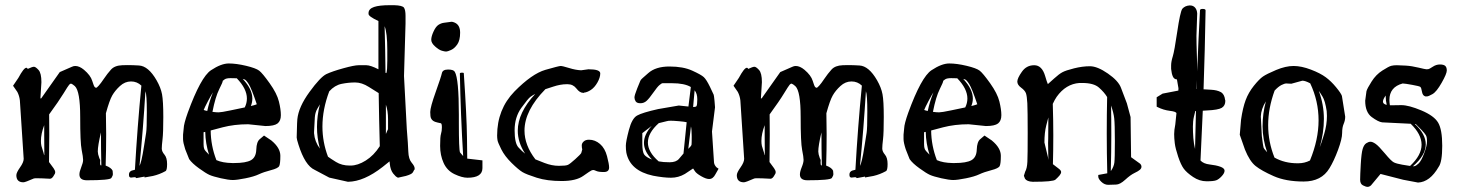

<svg xmlns="http://www.w3.org/2000/svg" viewBox="-20 -685 5628 740"><path d="M369.1 -174.8C369.1 -132.5 369.6 -90.2 370.6 -47.9C370 -47.5 369.5 -47.4 369.1 -47.4C366.9 -47.4 365.7 -50.8 365.7 -57.6C365.7 -60.5 365.9 -64.1 366.2 -68.4C364.3 -71 361.7 -78.1 358.4 -89.8C357.7 -92.4 357.3 -96.2 356.9 -101.1C356.9 -116 361 -140.6 369.1 -174.8ZM150.4 -202.6V-164.1C150.4 -138 150.6 -112.1 150.9 -86.4C149.3 -89.4 148.4 -91.6 148.4 -93.3V-94.2L139.6 -122.6C138.3 -128.4 137.7 -134.8 137.7 -141.6C137.7 -159.8 141.9 -180.2 150.4 -202.6ZM43 -9.8C43 8.5 52.1 17.6 70.3 17.6C74.9 17.6 88.2 12.7 110.4 2.9C112 2.3 116.2 2 123 2C133.1 2 149.6 2.6 172.4 3.9H172.9C178.4 3.9 183.8 -1.1 189 -11.2C191.6 -14.5 192.9 -17.9 192.9 -21.5C192.5 -26 190.4 -31.1 186.5 -36.6C179.4 -46.4 173.5 -54.4 168.9 -60.5C169.6 -95.1 169.9 -129.9 169.9 -165C169.9 -191.4 169.8 -217.8 169.4 -244.1C194.8 -279 213.3 -305.9 224.9 -325C236.4 -344 243.7 -355.1 246.6 -358.4C249.2 -361.3 251.6 -362.8 253.9 -362.8C254.2 -362.5 254.6 -362.3 254.9 -362.3C257.5 -361.7 262 -358.6 268.6 -353C282.2 -340 289.1 -300.5 289.1 -234.4C289.1 -168.3 290.9 -126 294.7 -107.4C298.4 -88.9 300.3 -76 300.3 -68.8C300.3 -61.7 297.9 -52.3 293.2 -40.8C288.5 -29.2 286.1 -19.9 286.1 -12.7C286.1 2.3 295.7 9.8 314.9 9.8C373.9 9.8 405.3 6.8 409.2 1C413.1 -4.9 415 -9.8 415 -13.7V-14.6L414.1 -26.9C410.8 -34.7 401.9 -41.3 387.2 -46.9C388.5 -86.9 389.2 -127.1 389.2 -167.5C389.2 -194.5 388.8 -221.5 388.2 -248.5C397.3 -281.7 405.4 -304.6 412.6 -317.1C419.8 -329.7 429.7 -341.8 442.4 -353.5C455.1 -365.2 469.2 -371.1 484.9 -371.1C500.5 -371.1 513.8 -365.7 524.9 -355C514.5 -247.9 506.2 -139.8 500 -30.8C498.7 -30.1 497.6 -29.8 496.6 -29.8C483.6 -27.8 477.1 -22 477.1 -12.2V-10.7C477.1 -3.9 479.8 -0.5 485.4 -0.5C486.3 -0.5 487.5 -0.7 488.8 -1C493 -1.6 496.3 -2 498.5 -2C500.8 -2 502.3 -1.6 502.9 -1L505.4 1.5L537.1 -4.4V-1L569.3 -6.8C586.3 -10.7 602.4 -16.9 617.7 -25.4C621.9 -27.3 624 -36.5 624 -52.7C624 -69 620.6 -81.1 613.8 -89.1C606.9 -97.1 603.5 -104.9 603.5 -112.5C603.5 -120.2 604.5 -132.1 606.4 -148.2C608.4 -164.3 609.4 -193 609.4 -234.1C609.4 -275.3 607.7 -304.5 604.5 -321.8C601.2 -339 594.2 -356.9 583.5 -375.5C562.3 -412.3 539.7 -431.3 515.6 -432.6C500 -433.6 485.2 -434.1 471.2 -434.1C464.4 -434.1 457.7 -433.9 451.2 -433.6C431.6 -432.9 417.2 -427.3 407.7 -416.7C398.3 -406.2 389.3 -394.6 380.9 -382.1C372.4 -369.5 365.6 -360.5 360.6 -355C355.6 -349.4 352.2 -346.7 350.6 -346.7C349 -346.7 347.1 -347.7 345 -349.6C342.9 -351.6 339.7 -359.5 335.4 -373.5C331.2 -387.5 320.6 -401.7 303.7 -416C292 -425.8 280.8 -430.7 270 -430.7C265.8 -430.7 261.6 -429.7 257.3 -427.7C243.7 -421.9 228 -415 210.4 -407.2L138.7 -305.7H135.7L139.6 -368.2C139.6 -391.6 135.9 -407.4 128.4 -415.5C120.9 -423.7 115.1 -427.7 110.8 -427.7C106.6 -427.7 98.6 -425 86.9 -419.4C85.6 -422.4 83.8 -423.8 81.5 -423.8C75 -423.8 64.8 -410.8 50.8 -384.8L30.3 -354.5L46.9 -330.6C52.1 -320.5 55.3 -309.6 56.6 -297.9L71.3 -72.8C71.3 -64 66.6 -52.9 57.1 -39.6C47.7 -26.2 43 -16.3 43 -9.8ZM543.2 -173.1C541.4 -162.5 538.7 -145.6 535.2 -122.3C531.6 -99 528.3 -81.4 525.4 -69.3C522.5 -57.3 519.9 -49.3 517.6 -45.4C527 -140.8 534.7 -236.8 540.5 -333.5C544.1 -324.1 545.9 -297.6 545.9 -254.2C545.9 -210.7 545 -183.7 543.2 -173.1Z M798.8 -253.9C806.3 -292.3 815.1 -321.6 825.2 -341.8C834 -359.4 838.4 -369.5 838.4 -372.1C838.4 -372.7 838.2 -373 837.9 -373C838.5 -373.7 841.1 -375.7 845.5 -378.9C849.9 -382.2 857.7 -383.8 868.9 -383.8C880.1 -383.8 888 -383.6 892.6 -383.3C918.6 -356.3 931.6 -330.2 931.6 -305.2C931.6 -293.5 928.9 -282.1 923.3 -271C910.6 -268.4 892.3 -264.6 868.4 -259.5C844.5 -254.5 829.3 -252 822.8 -252C816.2 -252 808.3 -252.6 798.8 -253.9ZM882.3 -56.6H875C850.3 -57 829.9 -60.7 814 -67.9C799.6 -105 792.3 -143.1 792 -182.1C792.6 -182.5 807.9 -186.5 837.9 -194.3C867.8 -202.1 900.7 -206.1 936.5 -206.1L1002.9 -199.2C1025.7 -199.2 1041.3 -202.6 1049.8 -209.2C1058.3 -215.9 1062.5 -226.6 1062.5 -241.2C1062.5 -255.9 1060 -273.4 1054.9 -293.9C1049.9 -314.5 1038.1 -337.7 1019.5 -363.8C1001 -389.8 987.5 -406.1 979 -412.6C970.5 -419.1 953.7 -425.4 928.5 -431.4C903.2 -437.4 880.9 -440.4 861.6 -440.4C842.2 -440.4 819.4 -431.7 793.2 -414.3C767 -396.9 737.1 -342.3 703.6 -250.5C693.5 -222.2 688.3 -202.1 688 -190.4L685.5 -166V-148.9C685.5 -140.1 688.3 -127.1 693.8 -109.9L709 -71.8C716.5 -61 729.1 -49.2 746.8 -36.4C764.6 -23.5 778 -15.1 787.1 -11C796.2 -6.9 810.9 -2.6 831.1 2C851.2 6.5 866.6 8.8 877.2 8.8C887.8 8.8 904.1 6.6 926 2.2C948 -2.2 965.2 -7.3 977.5 -13.2C989.9 -19 1005.4 -24.3 1023.9 -29.1C1042.5 -33.8 1053.2 -39.1 1056.2 -45.2C1059.1 -51.2 1060.5 -64.3 1060.5 -84.5C1060.5 -104.7 1049.2 -124.2 1026.4 -143.1L1025.9 -143.6L997.6 -162.6L981.4 -148.9C973 -142.1 968.4 -128.7 967.8 -108.6C967.1 -88.6 960.3 -75 947.3 -67.6C934.2 -60.3 912.6 -56.6 882.3 -56.6ZM800.8 -329.1C791 -304.7 783.7 -280.8 778.8 -257.3C772.3 -258.6 767.7 -259.9 765.1 -261.2C767.4 -267.4 772.7 -278.4 781 -294.2C789.3 -310 795.9 -321.6 800.8 -329.1ZM764.6 -129.4V-175.3L771 -176.8C771.6 -146.8 776.5 -117.5 785.6 -88.9C775.2 -99 769.1 -106.2 767.3 -110.6C765.5 -115 764.6 -121.3 764.6 -129.4ZM922.4 -378.9C926.3 -377.9 931.7 -371.9 938.7 -360.8C945.7 -349.8 956.1 -323.9 969.7 -283.2C966.1 -281.6 961.8 -280.1 956.5 -278.8L946.8 -276.4C950.7 -285.8 952.6 -295.4 952.6 -305.2C952.6 -329.3 940.3 -354.5 915.5 -380.9C916.2 -380.5 918.5 -379.9 922.4 -378.9Z M1212.9 -112.3C1199.5 -130.2 1192.1 -149.9 1190.4 -171.4V-176.8L1193.4 -232.9C1194.3 -245.3 1197.4 -256 1202.6 -265.1C1207.8 -274.3 1211.3 -280.1 1212.9 -282.7C1205.4 -253.1 1201.7 -224.1 1201.7 -195.8C1201.7 -167.5 1205.4 -139.6 1212.9 -112.3ZM1439.5 -326.2C1440.4 -258.1 1441.9 -189.9 1443.8 -121.6C1428.5 -97.8 1410.6 -79.4 1389.9 -66.4C1369.2 -53.4 1349.6 -46.9 1331.1 -46.9H1327.6C1307.5 -46.9 1289.9 -51.5 1274.9 -60.8C1259.9 -70.1 1249.7 -76.8 1244.1 -81.1C1229.8 -118.8 1222.7 -157.6 1222.7 -197.3C1222.7 -241.2 1231.4 -286.5 1249 -333C1263 -348.6 1278.9 -358.2 1296.6 -361.8C1314.4 -365.4 1331.8 -367.2 1348.9 -367.2C1366 -367.2 1383.5 -361.4 1401.6 -349.9C1419.7 -338.3 1432.3 -330.4 1439.5 -326.2ZM1475.6 -225.1V-187C1474.3 -185.1 1471.5 -178.9 1467.3 -168.5V-281.7C1472.8 -265.5 1475.6 -246.6 1475.6 -225.1ZM1472.7 -450.7C1472.7 -426.3 1471.5 -410.5 1469.2 -403.3C1468.3 -403.3 1467.1 -403.6 1465.8 -404.3C1465.2 -464.2 1464 -524.1 1462.4 -584C1469.2 -566.7 1472.7 -536.3 1472.7 -492.7ZM1400.4 -631.3C1400.4 -624.8 1413.1 -615.7 1438.5 -604V-511.2V-418C1418 -428.4 1402.5 -433.6 1392.1 -433.6H1361.8C1351.1 -433.6 1331.5 -429.7 1303.2 -421.9C1274.9 -414.1 1253.1 -406.6 1237.8 -399.4C1222.5 -391.9 1200.8 -369 1172.9 -330.6C1144.9 -292.2 1129.2 -257.2 1126 -225.6L1125 -209.5L1123.5 -155.8V-154.8C1123.5 -150.9 1125.8 -141.8 1130.4 -127.4C1147.3 -73.7 1168.1 -41.3 1192.9 -30.3L1249 -0.5L1320.8 15.6H1321.8C1362.5 15 1406.7 -4.1 1454.6 -41.5L1481.4 -63L1482.4 -53.2C1484 -37.6 1488.3 -25.4 1495.1 -16.6C1502 -7.8 1507.5 -2.8 1511.7 -1.5L1513.2 0L1543.9 -6.8C1558.6 -11.1 1567.4 -15.3 1570.3 -19.5C1573.2 -23.8 1575.2 -27.5 1576.2 -30.8H1578.1V-36.6C1578.1 -41.8 1574.2 -49.1 1566.4 -58.3C1558.6 -67.6 1554.4 -81.7 1553.7 -100.6C1553.1 -119.5 1551.1 -148.4 1547.9 -187.5L1537.1 -392.1L1543 -594.7V-624C1543 -639 1541 -649.4 1537.1 -655.3C1533.2 -661.1 1520.5 -664.4 1499 -665H1482.4C1455.7 -665 1435.5 -662.8 1421.9 -658.2C1408.2 -653.6 1401 -646.2 1400.4 -635.7Z M1732.9 -597.7C1727.1 -600.3 1722.7 -601.4 1720 -601.1C1717.2 -600.7 1713.5 -600.3 1709 -599.6C1704.4 -599 1698.4 -598.1 1690.9 -597.2C1683.4 -596.2 1676.4 -593.5 1669.7 -589.1C1663 -584.7 1656.7 -576.2 1650.9 -563.5C1645 -550.8 1642.1 -540.2 1642.1 -531.7C1642.1 -523.3 1647.1 -514.6 1657 -505.9C1666.9 -497.1 1675.5 -491.6 1682.9 -489.5C1690.2 -487.4 1695.7 -486.3 1699.5 -486.3C1703.2 -486.3 1709.6 -488.4 1718.5 -492.4C1727.5 -496.5 1735.5 -503.7 1742.7 -514.2C1749.8 -524.6 1753.4 -539.6 1753.4 -559.1C1753.4 -578.6 1746.6 -591.5 1732.9 -597.7ZM1839.4 -37.1V-66.9L1780.8 -73.7L1779.8 -155.3C1779.1 -209.6 1775.1 -292 1767.6 -402.3C1767.6 -404.3 1765.1 -405.2 1760 -405C1755 -404.9 1752.4 -403.8 1752.4 -401.9C1754.4 -296.1 1758.6 -189.9 1765.1 -83.5L1752.9 -97.7C1750 -105.5 1748.5 -142.9 1748.5 -210V-243.2C1748.5 -335.6 1743.3 -390.6 1732.9 -408.2C1729.7 -414.1 1721 -417 1707 -417C1693 -417 1685.1 -412.4 1683.1 -403.1C1681.2 -393.8 1673.2 -369.5 1659.2 -330.3C1645.2 -291.1 1638.2 -265.4 1638.2 -253.2C1638.2 -241 1639.3 -232.7 1641.6 -228.5C1643.9 -224.3 1646.4 -221.3 1649.2 -219.5C1651.9 -217.7 1654.7 -216.3 1657.5 -215.3C1660.2 -214.4 1663 -213.5 1665.8 -212.9C1668.5 -212.2 1670.7 -211.8 1672.4 -211.4C1674 -211.1 1676.2 -210.6 1679 -210C1681.7 -209.3 1683.1 -204.1 1683.1 -194.3C1683.1 -184.6 1682 -176.2 1679.7 -169.2C1677.4 -162.2 1676.3 -146.7 1676.3 -122.8C1676.3 -98.9 1680.7 -77 1689.7 -57.1C1698.6 -37.3 1712.7 -22.8 1731.9 -13.7C1751.1 -4.6 1767.7 0 1781.7 0C1820.1 0 1839.4 -12.4 1839.4 -37.1Z M2168 -360.4C2182 -360.4 2193.2 -354.8 2201.7 -343.8C2210.1 -332.7 2218.9 -327.1 2228 -327.1H2230.5L2231.4 -328.1C2239.3 -328.8 2247.9 -332.2 2257.3 -338.4C2266.8 -344.6 2275.1 -354.1 2282.5 -366.9C2289.8 -379.8 2293.5 -391.5 2293.5 -402.1C2293.5 -412.7 2278.5 -418 2248.5 -418H2248L2219.7 -414.1C2205.7 -414.7 2190.3 -417.6 2173.3 -422.9C2156.4 -428.1 2145.6 -430.7 2140.9 -430.7C2136.1 -430.7 2116.5 -425.7 2082 -415.8C2047.5 -405.8 2007.8 -378.1 1962.9 -332.5C1918.3 -286.6 1896 -230 1896 -162.6C1896 -156.4 1896.5 -150.4 1897.5 -144.5C1898.4 -138.7 1903.3 -127 1912.1 -109.4C1920.9 -91.8 1934.2 -74.3 1951.9 -56.9C1969.6 -39.5 1983.6 -27.8 1993.7 -21.7C2003.7 -15.7 2022.1 -8.5 2048.8 0C2075.5 8.5 2107.4 12.7 2144.5 12.7C2181.6 12.7 2209.5 6.1 2228 -7.1C2246.6 -20.3 2257.2 -27.3 2260 -28.3C2262.8 -29.3 2265.1 -29.8 2267.1 -29.8C2269 -29.8 2272.9 -28.5 2278.6 -25.9C2284.3 -23.3 2293.9 -22 2307.4 -22C2320.9 -22 2327.6 -27.8 2327.6 -39.6C2327.6 -48 2325 -62.5 2319.6 -83C2314.2 -103.5 2305.2 -119.2 2292.5 -130.1C2279.8 -141 2265.8 -146.5 2250.5 -146.5H2249.5C2241 -146.5 2234.4 -144.2 2229.5 -139.6C2224.6 -135.1 2222.2 -130.1 2222.2 -124.8C2222.2 -119.4 2222.8 -114.1 2224.1 -108.9L2220.2 -95.2C2218.3 -91.6 2210.5 -83.7 2197 -71.5C2183.5 -59.3 2174.2 -52 2168.9 -49.6C2163.7 -47.1 2152.1 -45.9 2134 -45.9C2116 -45.9 2097.5 -49.6 2078.6 -56.9C2059.7 -64.2 2048 -68.8 2043.5 -70.8C2015.5 -107.3 2001.5 -144.2 2001.5 -181.6C2001.5 -233.4 2028.3 -286.6 2082 -341.3C2083.3 -341.6 2093.3 -344.9 2112.1 -351.1C2130.8 -357.3 2148.1 -360.4 2164.1 -360.4ZM2043 -323.2C1998 -274.7 1975.6 -227.4 1975.6 -181.2C1975.6 -151.2 1985 -121.7 2003.9 -92.8C1996.7 -98 1988.2 -106 1978.3 -116.7C1968.3 -127.4 1963.4 -149.6 1963.4 -183.1C1963.4 -216.6 1972.1 -245.4 1989.5 -269.5C2006.9 -293.6 2018.6 -307.8 2024.7 -312C2030.7 -316.2 2036.8 -320 2043 -323.2Z M2664.1 -275.4C2661.5 -273.4 2657.2 -272.5 2651.4 -272.5L2652.8 -288.6L2657.2 -336.9C2664.1 -328.5 2667.5 -316.9 2667.5 -302.2C2667.5 -287.6 2666.3 -278.6 2664.1 -275.4ZM2626.5 -213.9C2622.2 -173.8 2618.2 -133.6 2614.3 -93.3C2610 -88.4 2604.2 -81.5 2596.9 -72.8C2589.6 -64 2577.6 -59.6 2561 -59.6C2544.4 -59.6 2530.3 -60.7 2518.6 -63C2490.9 -87.1 2477.1 -111.3 2477.1 -135.7C2477.1 -160.5 2491 -185.4 2519 -210.4C2536 -214.4 2546.3 -216.9 2550 -218C2553.8 -219.2 2559 -219.7 2565.7 -219.7C2572.3 -219.7 2582.9 -219.1 2597.4 -217.8C2611.9 -216.5 2621.6 -215.2 2626.5 -213.9ZM2735.8 -271.5C2735.8 -274.1 2735.2 -282.2 2733.9 -295.9C2732.6 -309.6 2731.5 -317.5 2730.7 -319.8C2729.9 -322.1 2725 -332.4 2716.1 -350.8C2707.1 -369.2 2699.3 -381.5 2692.6 -387.7C2686 -393.9 2671.1 -402.3 2647.9 -412.8C2624.8 -423.4 2595.5 -428.7 2560.1 -428.7C2524.6 -428.7 2497.2 -420.1 2478 -402.8C2475.1 -400.2 2471.8 -397.3 2468 -394C2464.3 -390.8 2461.6 -388.4 2460 -387C2458.3 -385.5 2456.5 -383.9 2454.6 -382.1C2452.6 -380.3 2451.3 -378.8 2450.4 -377.7C2449.6 -376.5 2448.7 -375.1 2447.8 -373.3C2446.8 -371.5 2442.8 -361.7 2435.8 -344C2428.8 -326.3 2425.3 -314.8 2425.3 -309.6C2425.3 -304.4 2426.8 -299.3 2429.9 -294.4C2433 -289.6 2439.1 -287.1 2448.2 -287.1C2457.4 -287.1 2465.3 -290.2 2472.2 -296.4C2479 -302.6 2487.6 -313.2 2498 -328.1C2508.5 -343.1 2516.4 -352.9 2522 -357.4C2527.5 -362 2531.4 -364.3 2533.7 -364.3H2569.8C2602.1 -364.3 2626.3 -359.4 2642.6 -349.6C2639.3 -324.5 2636.2 -299.5 2633.3 -274.4L2596.2 -278.3L2516.6 -264.6C2475.9 -255.5 2448.9 -247.2 2435.5 -239.7C2422.2 -232.3 2411.6 -213.6 2403.8 -183.8C2396 -154.1 2392.1 -134 2392.1 -123.5C2392.1 -113.1 2392.7 -104.2 2394 -96.7C2403.5 -50.1 2437.8 -20.5 2497.1 -7.8C2524.1 -2.6 2547.1 0 2566.2 0C2585.2 0 2603 -4.9 2619.6 -14.6L2649.9 -34.7L2651.4 -35.6C2652.7 -34.3 2654.9 -30.9 2658.2 -25.4C2661.5 -19.9 2669.4 -13.4 2682.1 -6.1C2694.8 1.2 2704.9 4.9 2712.4 4.9H2713.4C2723.1 4.9 2731.1 -1.1 2737.3 -13.2L2749.5 -34.7L2741.7 -40C2735.8 -45.9 2732.6 -52.2 2731.9 -59.1L2724.1 -178.2ZM2632.8 -111.3C2636.4 -140.3 2639.8 -169.1 2643.1 -197.8C2645 -189.6 2646 -176.7 2646 -158.9C2646 -141.2 2645.8 -130.7 2645.3 -127.4C2644.8 -124.2 2640.6 -118.8 2632.8 -111.3ZM2491.7 -199.7C2471.8 -177.6 2461.9 -155.8 2461.9 -134.3C2461.9 -112.8 2472.2 -91.5 2492.7 -70.3C2478.4 -75.8 2468.6 -81.9 2463.4 -88.6C2458.2 -95.3 2455.6 -110 2455.6 -132.8V-171.9Z M3146 -174.8C3146 -132.5 3146.5 -90.2 3147.5 -47.9C3146.8 -47.5 3146.3 -47.4 3146 -47.4C3143.7 -47.4 3142.6 -50.8 3142.6 -57.6C3142.6 -60.5 3142.7 -64.1 3143.1 -68.4C3141.1 -71 3138.5 -78.1 3135.3 -89.8C3134.6 -92.4 3134.1 -96.2 3133.8 -101.1C3133.8 -116 3137.9 -140.6 3146 -174.8ZM2927.2 -202.6V-164.1C2927.2 -138 2927.4 -112.1 2927.7 -86.4C2926.1 -89.4 2925.3 -91.6 2925.3 -93.3V-94.2L2916.5 -122.6C2915.2 -128.4 2914.6 -134.8 2914.6 -141.6C2914.6 -159.8 2918.8 -180.2 2927.2 -202.6ZM2819.8 -9.8C2819.8 8.5 2828.9 17.6 2847.2 17.6C2851.7 17.6 2865.1 12.7 2887.2 2.9C2888.8 2.3 2893.1 2 2899.9 2C2910 2 2926.4 2.6 2949.2 3.9H2949.7C2955.2 3.9 2960.6 -1.1 2965.8 -11.2C2968.4 -14.5 2969.7 -17.9 2969.7 -21.5C2969.4 -26 2967.3 -31.1 2963.4 -36.6C2956.2 -46.4 2950.4 -54.4 2945.8 -60.5C2946.5 -95.1 2946.8 -129.9 2946.8 -165C2946.8 -191.4 2946.6 -217.8 2946.3 -244.1C2971.7 -279 2990.2 -305.9 3001.7 -325C3013.3 -344 3020.5 -355.1 3023.4 -358.4C3026 -361.3 3028.5 -362.8 3030.8 -362.8C3031.1 -362.5 3031.4 -362.3 3031.7 -362.3C3034.3 -361.7 3038.9 -358.6 3045.4 -353C3059.1 -340 3065.9 -300.5 3065.9 -234.4C3065.9 -168.3 3067.8 -126 3071.5 -107.4C3075.3 -88.9 3077.1 -76 3077.1 -68.8C3077.1 -61.7 3074.8 -52.3 3070.1 -40.8C3065.3 -29.2 3063 -19.9 3063 -12.7C3063 2.3 3072.6 9.8 3091.8 9.8C3150.7 9.8 3182.1 6.8 3186 1C3189.9 -4.9 3191.9 -9.8 3191.9 -13.7V-14.6L3190.9 -26.9C3187.7 -34.7 3178.7 -41.3 3164.1 -46.9C3165.4 -86.9 3166 -127.1 3166 -167.5C3166 -194.5 3165.7 -221.5 3165 -248.5C3174.2 -281.7 3182.3 -304.6 3189.5 -317.1C3196.6 -329.7 3206.5 -341.8 3219.2 -353.5C3231.9 -365.2 3246.1 -371.1 3261.7 -371.1C3277.3 -371.1 3290.7 -365.7 3301.8 -355C3291.3 -247.9 3283 -139.8 3276.9 -30.8C3275.6 -30.1 3274.4 -29.8 3273.4 -29.8C3260.4 -27.8 3253.9 -22 3253.9 -12.2V-10.7C3253.9 -3.9 3256.7 -0.5 3262.2 -0.5C3263.2 -0.5 3264.3 -0.7 3265.6 -1C3269.9 -1.6 3273.1 -2 3275.4 -2C3277.7 -2 3279.1 -1.6 3279.8 -1L3282.2 1.5L3314 -4.4V-1L3346.2 -6.8C3363.1 -10.7 3379.2 -16.9 3394.5 -25.4C3398.8 -27.3 3400.9 -36.5 3400.9 -52.7C3400.9 -69 3397.5 -81.1 3390.6 -89.1C3383.8 -97.1 3380.4 -104.9 3380.4 -112.5C3380.4 -120.2 3381.3 -132.1 3383.3 -148.2C3385.3 -164.3 3386.2 -193 3386.2 -234.1C3386.2 -275.3 3384.6 -304.5 3381.3 -321.8C3378.1 -339 3371.1 -356.9 3360.4 -375.5C3339.2 -412.3 3316.6 -431.3 3292.5 -432.6C3276.9 -433.6 3262 -434.1 3248 -434.1C3241.2 -434.1 3234.5 -433.9 3228 -433.6C3208.5 -432.9 3194 -427.3 3184.6 -416.7C3175.1 -406.2 3166.2 -394.6 3157.7 -382.1C3149.3 -369.5 3142.5 -360.5 3137.5 -355C3132.4 -349.4 3129.1 -346.7 3127.4 -346.7C3125.8 -346.7 3123.9 -347.7 3121.8 -349.6C3119.7 -351.6 3116.5 -359.5 3112.3 -373.5C3108.1 -387.5 3097.5 -401.7 3080.6 -416C3068.8 -425.8 3057.6 -430.7 3046.9 -430.7C3042.6 -430.7 3038.4 -429.7 3034.2 -427.7C3020.5 -421.9 3004.9 -415 2987.3 -407.2L2915.5 -305.7H2912.6L2916.5 -368.2C2916.5 -391.6 2912.8 -407.4 2905.3 -415.5C2897.8 -423.7 2891.9 -427.7 2887.7 -427.7C2883.5 -427.7 2875.5 -425 2863.8 -419.4C2862.5 -422.4 2860.7 -423.8 2858.4 -423.8C2851.9 -423.8 2841.6 -410.8 2827.6 -384.8L2807.1 -354.5L2823.7 -330.6C2828.9 -320.5 2832.2 -309.6 2833.5 -297.9L2848.1 -72.8C2848.1 -64 2843.4 -52.9 2834 -39.6C2824.5 -26.2 2819.8 -16.3 2819.8 -9.8ZM3320.1 -173.1C3318.3 -162.5 3315.6 -145.6 3312 -122.3C3308.4 -99 3305.2 -81.4 3302.2 -69.3C3299.3 -57.3 3296.7 -49.3 3294.4 -45.4C3303.9 -140.8 3311.5 -236.8 3317.4 -333.5C3321 -324.1 3322.8 -297.6 3322.8 -254.2C3322.8 -210.7 3321.9 -183.7 3320.1 -173.1Z M3575.7 -253.9C3583.2 -292.3 3592 -321.6 3602.1 -341.8C3610.8 -359.4 3615.2 -369.5 3615.2 -372.1C3615.2 -372.7 3615.1 -373 3614.7 -373C3615.4 -373.7 3617.9 -375.7 3622.3 -378.9C3626.7 -382.2 3634.5 -383.8 3645.8 -383.8C3657 -383.8 3664.9 -383.6 3669.4 -383.3C3695.5 -356.3 3708.5 -330.2 3708.5 -305.2C3708.5 -293.5 3705.7 -282.1 3700.2 -271C3687.5 -268.4 3669.2 -264.6 3645.3 -259.5C3621.3 -254.5 3606.1 -252 3599.6 -252C3593.1 -252 3585.1 -252.6 3575.7 -253.9ZM3659.2 -56.6H3651.9C3627.1 -57 3606.8 -60.7 3590.8 -67.9C3576.5 -105 3569.2 -143.1 3568.8 -182.1C3569.5 -182.5 3584.8 -186.5 3614.7 -194.3C3644.7 -202.1 3677.6 -206.1 3713.4 -206.1L3779.8 -199.2C3802.6 -199.2 3818.2 -202.6 3826.7 -209.2C3835.1 -215.9 3839.4 -226.6 3839.4 -241.2C3839.4 -255.9 3836.8 -273.4 3831.8 -293.9C3826.7 -314.5 3814.9 -337.7 3796.4 -363.8C3777.8 -389.8 3764.3 -406.1 3755.9 -412.6C3747.4 -419.1 3730.6 -425.4 3705.3 -431.4C3680.1 -437.4 3657.8 -440.4 3638.4 -440.4C3619.1 -440.4 3596.3 -431.7 3570.1 -414.3C3543.9 -396.9 3514 -342.3 3480.5 -250.5C3470.4 -222.2 3465.2 -202.1 3464.8 -190.4L3462.4 -166V-148.9C3462.4 -140.1 3465.2 -127.1 3470.7 -109.9L3485.8 -71.8C3493.3 -61 3505.9 -49.2 3523.7 -36.4C3541.4 -23.5 3554.9 -15.1 3564 -11C3573.1 -6.9 3587.7 -2.6 3607.9 2C3628.1 6.5 3643.5 8.8 3654.1 8.8C3664.6 8.8 3680.9 6.6 3702.9 2.2C3724.9 -2.2 3742 -7.3 3754.4 -13.2C3766.8 -19 3782.2 -24.3 3800.8 -29.1C3819.3 -33.8 3830.1 -39.1 3833 -45.2C3835.9 -51.2 3837.4 -64.3 3837.4 -84.5C3837.4 -104.7 3826 -124.2 3803.2 -143.1L3802.7 -143.6L3774.4 -162.6L3758.3 -148.9C3749.8 -142.1 3745.3 -128.7 3744.6 -108.6C3744 -88.6 3737.1 -75 3724.1 -67.6C3711.1 -60.3 3689.5 -56.6 3659.2 -56.6ZM3577.6 -329.1C3567.9 -304.7 3560.5 -280.8 3555.7 -257.3C3549.2 -258.6 3544.6 -259.9 3542 -261.2C3544.3 -267.4 3549.6 -278.4 3557.9 -294.2C3566.2 -310 3572.8 -321.6 3577.6 -329.1ZM3541.5 -129.4V-175.3L3547.9 -176.8C3548.5 -146.8 3553.4 -117.5 3562.5 -88.9C3552.1 -99 3546 -106.2 3544.2 -110.6C3542.4 -115 3541.5 -121.3 3541.5 -129.4ZM3699.2 -378.9C3703.1 -377.9 3708.6 -371.9 3715.6 -360.8C3722.6 -349.8 3732.9 -323.9 3746.6 -283.2C3743 -281.6 3738.6 -280.1 3733.4 -278.8L3723.6 -276.4C3727.5 -285.8 3729.5 -295.4 3729.5 -305.2C3729.5 -329.3 3717.1 -354.5 3692.4 -380.9C3693 -380.5 3695.3 -379.9 3699.2 -378.9Z M4005.4 -135.7C4005.4 -161.1 4007.7 -183.1 4012.5 -201.7C4017.2 -220.2 4019.9 -230.5 4020.5 -232.4C4020.2 -205.1 4020 -177.7 4020 -150.4C4020 -144.9 4019.9 -139.3 4019.5 -133.8C4019.5 -112 4019.9 -90.2 4020.5 -68.4L4019 -79.1ZM4276.9 -140.1C4276.9 -95.5 4276.2 -68.2 4274.9 -58.1C4273.6 -48 4269.4 -37.6 4262.2 -26.9L4261.2 -25.9C4262.5 -76 4263.2 -122.2 4263.2 -164.3C4263.2 -206.5 4262.9 -244.5 4262.2 -278.3C4268.7 -259.8 4272.8 -243.2 4274.4 -228.8C4276 -214.3 4276.9 -184.7 4276.9 -140.1ZM3962.4 15.6C4013.2 15.6 4041.7 12.9 4047.9 7.3C4054 1.8 4059.2 -3.5 4063.5 -8.5C4067.7 -13.6 4069.8 -18.1 4069.8 -22.2C4069.8 -26.3 4066.3 -30.8 4059.3 -35.9C4052.3 -40.9 4045.2 -46.4 4038.1 -52.2C4039.1 -87.7 4039.6 -124.8 4039.6 -163.6C4039.6 -202.3 4038.9 -242.7 4037.6 -284.7C4042.5 -295.4 4047.5 -304.5 4052.7 -312C4076.2 -344.9 4105.3 -362.6 4140.1 -365.2H4151.4C4180.7 -365.2 4202.1 -359.3 4215.6 -347.4C4229.1 -335.5 4239.6 -323.4 4247.1 -311C4246.1 -266.1 4245.6 -219.2 4245.6 -170.2C4245.6 -121.2 4246.3 -70.1 4247.6 -17.1L4212.9 -10.7V-4.9V-4.4C4212.9 1.5 4216.8 8.1 4224.6 15.6C4232.7 23.4 4241.5 27.3 4251 27.3H4251.5C4261.2 27.3 4271.2 27 4281.2 26.4C4291.3 26.4 4303.1 20.2 4316.7 7.8C4330.2 -4.6 4342 -13.2 4352.3 -18.1C4362.5 -22.9 4369.6 -27.2 4373.5 -30.8C4377.4 -34.3 4379.4 -38.2 4379.4 -42.5C4379.4 -46.7 4377.6 -50.6 4374 -54.2L4339.4 -79.1L4337.4 -233.9L4323.2 -286.6C4314.8 -308.4 4307.2 -328.4 4300.5 -346.4C4293.9 -364.5 4277 -382.9 4250 -401.6C4223 -420.3 4199.9 -429.7 4180.7 -429.7C4161.5 -429.7 4141.1 -427 4119.6 -421.6C4098.1 -416.3 4083.1 -411.2 4074.5 -406.5C4065.8 -401.8 4055.4 -393.9 4043.2 -382.8C4031 -371.7 4022.8 -364.4 4018.6 -360.8C4016 -366.7 4012.5 -377 4008.3 -391.6C4000.2 -419.6 3986.1 -433.6 3966.1 -433.6C3946 -433.6 3930.2 -425.2 3918.5 -408.4C3906.7 -391.7 3900.9 -379.1 3900.9 -370.6C3900.9 -362.1 3905.8 -354.3 3915.5 -347.2C3925.3 -340 3931.5 -332.8 3934.1 -325.7C3936.7 -318.5 3938.5 -305.6 3939.5 -286.9C3940.4 -268.1 3940.9 -230.2 3940.9 -173.1C3940.9 -116 3940.5 -78.8 3939.7 -61.5C3938.9 -44.3 3936 -31.6 3931.2 -23.4L3926.3 -7.8V-7.3L3930.2 2.9V3.4C3935.1 10.9 3945 15 3960 15.6Z M4701.7 -299.8V-300.3C4700 -314.9 4694.5 -324.9 4685.1 -330.1C4675.6 -335.3 4663.2 -338.3 4647.7 -339.1C4632.2 -339.9 4622.6 -340.5 4618.7 -340.8C4622.2 -441.7 4624.8 -543.1 4626.5 -645C4626.5 -648.6 4623 -650.5 4616 -650.6C4609 -650.8 4605.3 -649.1 4605 -645.5C4600.7 -567.4 4597.2 -488.9 4594.2 -410.2C4594.2 -426.4 4593.8 -448.4 4592.8 -476.1C4591.8 -503.7 4591.3 -527.3 4591.3 -546.9L4594.2 -632.8V-633.3C4593.6 -642.7 4590.8 -650.2 4585.9 -655.8C4581.1 -661.3 4574.4 -664.1 4565.9 -664.1H4565.4C4553.4 -663.4 4543.9 -659.2 4537.1 -651.4L4536.6 -650.9C4531.1 -642.1 4524.7 -612.7 4517.3 -562.7C4510 -512.8 4504.2 -481 4500 -467.5C4495.8 -454 4493.7 -442.4 4493.7 -432.6V-419.4C4495 -406.7 4497.2 -396.9 4500.5 -389.9C4503.7 -382.9 4509 -379.2 4516.1 -378.9L4522 -344.7C4522 -340.5 4521.8 -337.6 4521.5 -335.9L4460.9 -324.2L4438 -310.1V-273.9L4440.9 -272.5C4456.5 -264.6 4472.5 -259.8 4488.8 -257.8C4505 -255.9 4513.5 -252.8 4514.2 -248.5L4509.8 -205.6C4506.8 -190.6 4505.4 -178.1 4505.4 -168C4505.4 -157.9 4506.2 -146.2 4507.8 -132.8C4509.4 -119.5 4513.8 -102.3 4520.8 -81.3C4527.8 -60.3 4535 -44.8 4542.5 -34.7C4550 -24.6 4561.9 -14 4578.4 -2.9C4594.8 8.1 4612.1 13.7 4630.4 13.7C4648.6 13.7 4661.1 12.4 4667.7 9.8C4674.4 7.2 4681.4 2 4688.7 -5.9C4696 -13.7 4699.7 -20.8 4699.7 -27.1C4699.7 -33.4 4694.3 -38.6 4683.3 -42.5C4672.4 -46.4 4658.9 -49.2 4642.8 -51C4626.7 -52.8 4614.7 -57.9 4606.9 -66.4C4610.2 -130.2 4613.1 -194.2 4615.7 -258.3L4631.8 -259.3C4660.8 -260.6 4679.9 -264 4689 -269.5C4698.1 -275.1 4702.6 -284 4702.6 -296.4V-297.4ZM4581.5 -234.9 4586.9 -257.3H4589.4C4588.1 -208.5 4586.9 -159.7 4585.9 -110.8C4582.7 -124.2 4580.5 -138.3 4579.3 -153.3C4578.2 -168.3 4577.6 -182.9 4577.6 -197C4577.6 -211.2 4578.9 -223.8 4581.5 -234.9ZM4593.3 -376C4592.9 -364.9 4592.4 -353.7 4591.8 -342.3H4590.8Z M4863.8 -98.1C4855.6 -106.9 4851 -113.1 4849.9 -116.7C4848.7 -120.3 4846.5 -134.9 4843.3 -160.6L4839.4 -236.3C4840 -254.9 4846.5 -274.3 4858.9 -294.4C4850.4 -263.2 4846.2 -231 4846.2 -198C4846.2 -165 4852.1 -131.7 4863.8 -98.1ZM4892.6 -335.9C4902 -346 4910.7 -353.1 4918.7 -357.2C4926.7 -361.2 4932.9 -363.3 4937.5 -363.3L4957 -362.3L4999.5 -374C5007 -374 5017.1 -370.6 5029.8 -363.8C5051.3 -318.2 5062 -270.7 5062 -221.2C5062 -171.7 5050.9 -120.1 5028.8 -66.4C5014.8 -59.2 4999.7 -55.7 4983.4 -55.7H4980.5C4947.6 -55.7 4918.1 -63 4892.1 -77.6C4875.8 -118 4867.7 -159.7 4867.7 -202.9C4867.7 -246 4876 -290.4 4892.6 -335.9ZM5063 -334.5C5065.6 -331.2 5070.3 -324.1 5077.1 -313C5084 -301.9 5089.4 -283.2 5093.3 -256.8L5094.2 -238.3C5094.2 -215.5 5090.7 -192.1 5083.5 -168.2C5076.3 -144.3 5070.6 -127.3 5066.4 -117.2C5077.1 -154 5082.5 -190.5 5082.5 -226.8C5082.5 -263.1 5076 -299 5063 -334.5ZM4965.6 -430.7C4945.2 -430.7 4922.9 -425.5 4898.4 -415.3C4874 -405 4857.1 -396.6 4847.7 -390.1C4838.2 -383.6 4826.6 -371.7 4812.7 -354.5C4798.9 -337.2 4788.3 -318.8 4781 -299.3C4773.7 -279.8 4767.7 -254.6 4763.2 -223.6L4758.3 -165.5L4778.3 -108.4C4790.4 -78.5 4804 -57.4 4819.3 -45.2C4834.6 -33 4857.9 -19.9 4889.2 -6.1C4920.4 7.7 4958.9 14.6 5004.6 14.6C5050.4 14.6 5083.5 -2.4 5104 -36.6C5115.4 -55.2 5126.4 -78.7 5137 -107.2C5147.5 -135.7 5152.8 -157.3 5152.8 -172.1C5152.8 -186.9 5154.8 -198.7 5158.7 -207.5C5162.6 -216.3 5164.6 -225.6 5164.6 -235.4L5151.9 -315.4C5149.6 -322.3 5142.2 -333.3 5129.6 -348.6C5117.1 -363.9 5103.8 -376.8 5089.8 -387.2C5075.8 -397.6 5056.7 -407.5 5032.5 -416.7C5008.2 -426 4985.9 -430.7 4965.6 -430.7Z M5425.3 -43.9C5458.5 -72.3 5475.1 -100.6 5475.1 -128.9C5475.1 -154.9 5461.1 -181 5433.1 -207H5436.5L5458 -185.1C5466.8 -175.9 5472.7 -168.9 5475.6 -163.8C5478.5 -158.8 5480 -150.8 5480 -139.9C5480 -129 5476.2 -113.6 5468.8 -93.8C5461.3 -73.9 5454.2 -61 5447.5 -54.9C5440.8 -48.9 5436.1 -45.6 5433.3 -44.9C5430.6 -44.3 5427.9 -43.9 5425.3 -43.9ZM5320.8 -316.9V-311.5C5320.8 -302.1 5322.1 -291.8 5324.7 -280.8C5314.9 -283 5310.1 -287.2 5310.1 -293.2C5310.1 -299.2 5313.6 -307.1 5320.8 -316.9ZM5241.7 -296.9C5241.7 -267.3 5250.1 -246.3 5266.8 -233.9C5283.6 -221.5 5297 -214.7 5307.1 -213.4H5307.6L5417 -208C5445 -181 5459 -154.1 5459 -127.4C5459 -100.1 5444.2 -72.8 5414.6 -45.4C5409 -46.1 5398.9 -47.7 5384.3 -50.3C5369.6 -52.9 5359 -55.8 5352.3 -59.1C5345.6 -62.3 5334.1 -73.7 5317.9 -93.3C5301.6 -112.8 5289.6 -125.2 5281.7 -130.6C5273.9 -136 5267.4 -138.7 5262.2 -138.7C5257 -138.7 5251.5 -136.7 5245.6 -132.8C5239.7 -128.9 5235.2 -121.6 5231.9 -110.8C5228.7 -100.1 5226.2 -80.4 5224.6 -51.8C5223 -23.1 5222.2 -3.3 5222.2 7.6C5222.2 18.5 5225.8 25.8 5233.2 29.5C5240.5 33.3 5246.4 35.2 5251 35.2C5255.5 35.2 5259.9 33.2 5264.2 29.3L5300.8 -14.6L5388.2 7.8L5445.3 18.6C5475.9 17.3 5502.4 -2.9 5524.9 -42C5534 -54.4 5538.6 -81.4 5538.6 -123C5538.6 -164.7 5533.4 -194.4 5522.9 -212.2C5512.5 -229.9 5491 -245.6 5458.5 -259.3C5425.9 -272.9 5400.2 -279.8 5381.3 -279.8C5362.5 -279.8 5351.4 -279.6 5348.1 -279.3H5342.5H5336.9C5335.6 -286.5 5335 -293.3 5335 -299.8C5335 -333 5352.1 -354.2 5386.2 -363.3C5393.1 -363 5405.4 -361.2 5423.3 -357.9C5441.2 -354.7 5451.5 -352.1 5454.1 -350.1C5456.7 -348.1 5458.8 -342.1 5460.4 -332C5462.1 -321.9 5466 -315.9 5472.2 -314L5473.1 -313.5H5480C5483.6 -313.5 5490.6 -316.4 5501 -322.3C5511.4 -328.1 5523.2 -342.7 5536.4 -366C5549.6 -389.2 5556.2 -405 5556.2 -413.3C5556.2 -421.6 5554.1 -427.6 5550 -431.2C5546 -434.7 5539.1 -436.5 5529.5 -436.5C5519.9 -436.5 5510.7 -433.6 5502 -427.7C5493.2 -421.9 5487.5 -418.8 5485.1 -418.5C5482.7 -418.1 5480.1 -418 5477.5 -418C5474.9 -418 5464.9 -420.1 5447.5 -424.3C5430.1 -428.5 5413.8 -431.2 5398.7 -432.1C5383.5 -433.1 5371.9 -433.6 5363.8 -433.6C5355.6 -433.6 5348.5 -432.9 5342.3 -431.4C5336.1 -429.9 5324.7 -423.9 5308.1 -413.3C5291.5 -402.8 5277.6 -388.6 5266.4 -370.8C5255.1 -353.1 5248.5 -340.7 5246.6 -333.5Z"/></svg>

Font: Drukaatie burti
Style: Regular
Weight: 400
Version: Version 0.14.4